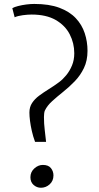

<svg xmlns="http://www.w3.org/2000/svg" viewBox="-20 -918 488 950"><path d="M153.5 -216Q143.5 -243 137.5 -269.8Q131.5 -296.5 128.5 -320Q125.5 -343.5 125.5 -361Q125.5 -388.5 138.8 -408.5Q152 -428.5 173.5 -444.5Q195 -460.5 221.2 -476.8Q247.5 -493 273 -512Q291 -525.5 308 -546.2Q325 -567 336.2 -594Q347.5 -621 347.5 -654.5Q347.5 -704.5 325 -748.2Q302.5 -792 255.8 -819Q209 -846 136.5 -846Q117.5 -846 92.8 -842.8Q68 -839.5 52.5 -832.5L41 -877.5Q51 -883.5 69.8 -888.2Q88.5 -893 110 -895.8Q131.5 -898.5 149.5 -898.5Q223.5 -898.5 274 -879.5Q324.5 -860.5 355 -828Q385.5 -795.5 399.2 -753.8Q413 -712 413 -666.5Q413 -618 395.2 -581.2Q377.5 -544.5 350 -516Q322.5 -487.5 293 -464Q263.5 -440.5 238.8 -418.2Q214 -396 202 -371Q199.5 -366 198.5 -356Q197.5 -346 197.5 -339Q197.5 -305.5 201.2 -276Q205 -246.5 208 -216ZM182.5 11Q162 11 146.2 -3Q130.5 -17 130.5 -41Q130.5 -67 149.8 -84.5Q169 -102 192 -102Q219.5 -102 232 -86.2Q244.5 -70.5 244.5 -50Q244.5 -23 225.8 -6Q207 11 182.5 11Z"/></svg>

Font: Merriweather 60pt Light
Style: Regular
Weight: 300
Version: Version 2.100